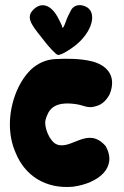

<svg xmlns="http://www.w3.org/2000/svg" viewBox="-20 -741 497 767"><path d="M277.3 -556.6C348.6 -610.4 372.1 -694.3 320.3 -715.8C292 -727.5 270.5 -715.8 262.7 -698.2C256.8 -685.5 252 -678.7 247.1 -666C242.2 -652.3 236.3 -634.8 230.5 -628.9C228.5 -631.8 226.6 -641.6 223.6 -646.5L214.8 -664.1C185.5 -724.6 142.6 -736.3 109.4 -698.2C80.1 -665 117.2 -628.9 160.2 -573.2C173.8 -555.7 204.1 -521.5 211.9 -521.5C227.5 -521.5 260.7 -543.9 277.3 -556.6ZM162.1 -262.7C172.9 -299.8 191.4 -337.9 282.2 -325.2C318.4 -320.3 330.1 -304.7 368.2 -318.4C384.8 -323.2 403.3 -336.9 418 -364.3C425.8 -382.8 431.6 -409.2 424.8 -432.6C413.1 -472.7 374 -489.3 346.7 -496.1C302.7 -506.8 252 -507.8 199.2 -504.9C163.1 -502.9 131.8 -488.3 104.5 -463.9C47.9 -409.2 19.5 -320.3 19.5 -244.1C19.5 -206.1 26.4 -167 42 -131.8C79.1 -39.1 162.1 14.6 271.5 4.9C373 -8.8 450.2 -71.3 402.3 -157.2C331.1 -239.3 265.6 -140.6 207 -164.1C177.7 -175.8 154.3 -235.4 162.1 -262.7Z"/></svg>

Font: Day Care
Style: Regular
Weight: 400
Designer: Noponies
Version: Version 1.000;PS 001.000;hotconv 1.0.88;makeotf.lib2.5.64775